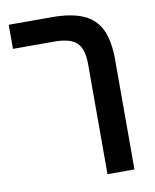

<svg xmlns="http://www.w3.org/2000/svg" viewBox="-88 -673 751 928"><g transform="rotate(-10 288.0 -209.0)"><path d="M496.1 -351.1V188H363.8V-352.1Q363.8 -427.7 331.3 -457.8Q298.8 -487.8 222.2 -487.8H19V-606H230Q326.2 -606 384.5 -580.3Q442.9 -554.7 469.5 -498.8Q496.1 -442.9 496.1 -351.1Z"/></g></svg>

Font: Arimo
Style: Bold
Weight: 700
Designer: Steve Matteson
Foundry: Monotype Imaging Inc.
Version: Version 1.33